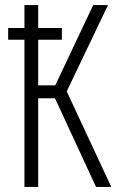

<svg xmlns="http://www.w3.org/2000/svg" viewBox="-20 -734 457 754"><path d="M76 0V-578H12V-624H76V-714H130V-624H223V-578H130V-399H197L346 -714H404L242 -375L417 0H357L196 -348H130V0Z"/></svg>

Font: Noto Sans ExtraCondensed Light
Style: Regular
Weight: 300
Width: 2
Designer: Monotype Design Team
Foundry: Monotype Imaging Inc.
Version: Version 2.013; ttfautohint (v1.8.4.7-5d5b)